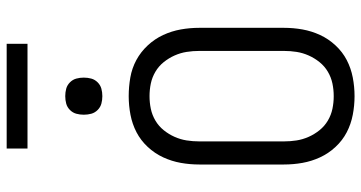

<svg xmlns="http://www.w3.org/2000/svg" viewBox="-280 -818 1109 590"><g transform="rotate(-90 275.0 -522.5)"><path d="M275 12Q246 12 217.5 6.5Q189 1 164 -12Q139 -25 119 -46.5Q99 -68 87 -94Q75 -120 70 -148Q65 -176 65 -205V-465Q65 -494 70 -522Q75 -550 87 -576Q99 -602 119 -623.5Q139 -645 164 -658Q189 -671 217.5 -676.5Q246 -682 275 -682Q304 -682 332.5 -677Q361 -672 386 -658.5Q411 -645 431 -623.5Q451 -602 463 -576Q475 -550 480 -522Q485 -494 485 -465V-205Q485 -176 480 -148Q475 -120 463 -94Q451 -68 431 -46.5Q411 -25 386 -12Q361 1 332.5 6.5Q304 12 275 12ZM275 -52Q295 -52 314 -56Q333 -60 350 -70Q367 -80 379.5 -95.5Q392 -111 400 -129Q408 -147 411 -166Q414 -185 414 -205V-465Q414 -485 411 -504Q408 -523 400 -541Q392 -559 379.5 -574.5Q367 -590 350 -600Q333 -610 314 -614Q295 -618 275 -618Q255 -618 236 -614Q217 -610 200 -600Q183 -590 170.5 -574.5Q158 -559 150 -541Q142 -523 139 -504Q136 -485 136 -465V-205Q136 -185 139 -166Q142 -147 150 -129Q158 -111 170.5 -95.5Q183 -80 200 -70Q217 -60 236 -56Q255 -52 275 -52ZM275 -763Q263 -763 252 -766Q241 -769 232.5 -777.5Q224 -786 221 -797Q218 -808 218 -820Q218 -832 221 -843Q224 -854 232.5 -862.5Q241 -871 252 -874Q263 -877 275 -877Q287 -877 298 -874Q309 -871 317.5 -862.5Q326 -854 329 -843Q332 -832 332 -820Q332 -808 329 -797Q326 -786 317.5 -777.5Q309 -769 298 -766Q287 -763 275 -763ZM114 -993V-1057H436V-993Z"/></g></svg>

Font: Lode
Style: Regular
Weight: 400
Monospace: yes
Designer: Belleve Invis
Foundry: Belleve Invis
Version: Version 29.2.0; ttfautohint (v1.8.3)